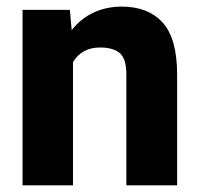

<svg xmlns="http://www.w3.org/2000/svg" viewBox="-20 -558 602 578"><path d="M513.2 -333.5V0H360.4V-334.5Q360.4 -380.4 341.1 -397.7Q321.8 -415 280.8 -415Q226.6 -415 199.7 -371.1V0H47.9V-528.3H190.4L195.8 -467.3Q223.1 -502 261.5 -520Q299.8 -538.1 346.7 -538.1Q425.8 -538.1 469.5 -490.2Q513.2 -442.4 513.2 -333.5Z"/></svg>

Font: Heebo ExtraBold
Style: Regular
Weight: 800
Designer: Oded Ezer
Foundry: Meir Sadan
Version: Version 2.001; ttfautohint (v1.5.14-ce02) -l 8 -r 50 -G 200 